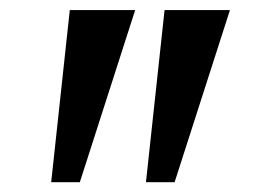

<svg xmlns="http://www.w3.org/2000/svg" viewBox="-20 -850 545 392"><path d="M256 -829.5 143 -478H84.5L122.5 -829.5ZM449.5 -829.5 336.5 -478H278L316 -829.5Z"/></svg>

Font: Merriweather 48pt
Style: Bold
Weight: 700
Version: Version 2.100